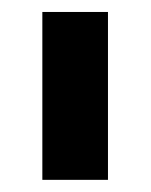

<svg xmlns="http://www.w3.org/2000/svg" viewBox="-20 -747 249 316"><path d="M157.7 -451H49.7V-727.3H157.7Z"/></svg>

Font: Cannonade
Style: Bold
Weight: 700
Designer: Rasmus Andersson
Foundry: rsms
Version: Version 3.012;git-f93a4a705